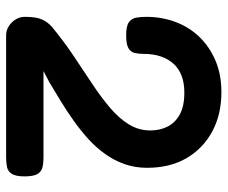

<svg xmlns="http://www.w3.org/2000/svg" viewBox="-78 -660 743 627"><g transform="rotate(90 293.5 -346.5)"><path d="M95 5Q72 5 53.5 -13.5Q35 -32 35 -57Q35 -73 37 -88Q39 -103 46 -117Q53 -131 67 -144Q113 -182 160.5 -214Q208 -246 252 -275Q296 -304 331 -333.5Q366 -363 386 -395.5Q406 -428 406 -466Q406 -497 393.5 -522Q381 -547 354 -562Q327 -577 282 -577Q251 -577 227.5 -568Q204 -559 188.5 -542Q173 -525 164.5 -500.5Q156 -476 156 -445Q156 -428 153 -415Q150 -402 137.5 -394.5Q125 -387 95 -387Q65 -387 52.5 -396Q40 -405 37.5 -420.5Q35 -436 35 -453Q35 -503 51.5 -547.5Q68 -592 100 -625.5Q132 -659 177.5 -678.5Q223 -698 281 -698Q354 -698 409.5 -668Q465 -638 496.5 -584Q528 -530 528 -455Q528 -416 516 -382Q504 -348 483 -318.5Q462 -289 434.5 -264Q407 -239 375.5 -216.5Q344 -194 312 -174.5Q280 -155 250 -137L212 -117H496Q513 -117 527 -113.5Q541 -110 548.5 -97Q556 -84 556 -55Q556 -27 548 -14Q540 -1 526 2Q512 5 494 5Z"/></g></svg>

Font: Fredoka Light Medium
Style: Regular
Weight: 500
Version: Version 2.001